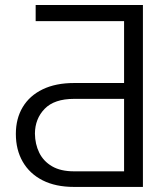

<svg xmlns="http://www.w3.org/2000/svg" viewBox="-20 -737 626 757"><path d="M543.5 0H272Q199.2 0 147.9 -26.1Q96.7 -52.2 69.6 -99.4Q42.5 -146.5 42.5 -209Q42.5 -269.5 69.6 -314.7Q96.7 -359.9 148.2 -384.8Q199.7 -409.7 272 -409.7H469.2V-653.8H120.6V-717.3H543.5ZM469.2 -61.5V-347.2H272Q194.3 -347.2 156.2 -308.1Q118.2 -269 117.7 -210.4Q118.2 -168.5 134.8 -134.8Q151.4 -101.1 185.3 -81.3Q219.2 -61.5 272 -61.5Z"/></svg>

Font: Inter Tight Light
Style: Regular
Weight: 300
Designer: Rasmus Andersson
Foundry: rsms
Version: Version 3.004